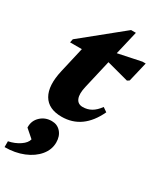

<svg xmlns="http://www.w3.org/2000/svg" viewBox="-242 -719 959 1143"><g transform="rotate(30 237.5 -148.0)"><path d="M201 16Q110 16 74.5 -45Q39 -106 65 -219L105 -393H24L29 -417L302 -638H335L297 -476L455 -509H477L445 -374L431 -365L281 -405L236 -210Q223 -156 235 -126.5Q247 -97 281 -97Q313 -97 339.5 -112Q366 -127 390 -160L419 -140Q346 16 201 16ZM-2 342V302Q42 293 75 270.5Q108 248 114 222L58 173V167Q58 125 89 96Q120 67 165 67Q203 67 227 94Q251 121 251 165Q251 214 217.5 254.5Q184 295 126.5 318.5Q69 342 -2 342Z"/></g></svg>

Font: Platypi ExtraBold
Style: Italic
Weight: 800
Italic angle: -13°
Designer: David Sargent
Foundry: Bolt Cutter Type
Version: Version 1.200; ttfautohint (v1.8.4.7-5d5b)